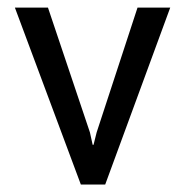

<svg xmlns="http://www.w3.org/2000/svg" viewBox="-20 -496 493 516"><path d="M108.9 -475.6 221.7 -140.1 229 -106.9H231.4L239.7 -140.1L349.6 -475.6H437.5L262.7 0H197.3L20 -475.6Z"/></svg>

Font: Yantramanav
Style: Regular
Weight: 400
Version: Version 1.001;PS 1.0;hotconv 1.0.72;makeotf.lib2.5.5900; ttf